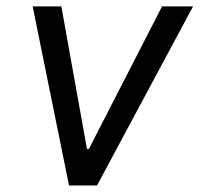

<svg xmlns="http://www.w3.org/2000/svg" viewBox="-20 -565 608 585"><path d="M568.2 -545.5H473.7L250.7 -110.8H245L166.9 -545.5H79.5L190.3 0H275.6Z"/></svg>

Font: TID UI
Style: Italic
Weight: 400
Italic angle: -9.39999°
Designer: The TID Project Authors
Foundry: Bakken & Bæck
Version: Version 1.001;hotconv 1.0.109;makeotfexe 2.5.65596